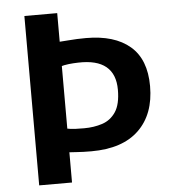

<svg xmlns="http://www.w3.org/2000/svg" viewBox="-53 -791 746 839"><g transform="rotate(-5 320.0 -371.5)"><path d="M325.5 -128.5Q288.5 -128.5 262.5 -130.5Q236.5 -132.5 222 -133V-237.5Q244 -233 264 -232.2Q284 -231.5 302.5 -231.5Q345.5 -231.5 382.2 -243.5Q419 -255.5 441.5 -289Q464 -322.5 464 -386.5Q464 -455 423.5 -488.5Q383 -522 301.5 -519.5Q280.5 -519 260.2 -516.8Q240 -514.5 221.5 -509L196.5 -616Q228 -617 266.5 -620.2Q305 -623.5 345 -623.5Q469.5 -623.5 537.5 -565.5Q605.5 -507.5 605.5 -390Q605.5 -267 534 -197.8Q462.5 -128.5 325.5 -128.5ZM85 0V-743H229V0Z"/></g></svg>

Font: Merriweather Sans SemiBold
Style: Regular
Weight: 600
Designer: Eben Sorkin
Foundry: Eben Sorkin
Version: Version 2.001